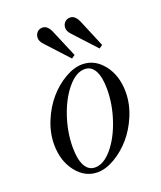

<svg xmlns="http://www.w3.org/2000/svg" viewBox="-131 -768 723 863"><g transform="rotate(-20 231.0 -336.0)"><path d="M184.1 -12.2Q225.1 -12.2 264.9 -59.3Q304.7 -106.4 329.3 -179.4Q354 -252.4 354 -325.2Q354 -382.3 337.4 -413.1Q320.8 -443.8 289.1 -443.8Q248 -443.8 208.3 -396.7Q168.5 -349.6 143.8 -276.6Q119.1 -203.6 119.1 -130.9Q119.1 -73.7 135.7 -43Q152.3 -12.2 184.1 -12.2ZM187 12.2Q127.4 12.2 86.2 -40.3Q44.9 -92.8 44.9 -171.9Q44.9 -227.5 67.9 -282.7Q90.8 -337.9 125.7 -377.9Q160.6 -418 203.9 -442.9Q247.1 -467.8 286.1 -467.8Q346.2 -467.8 387.2 -415.3Q428.2 -362.8 428.2 -284.2Q428.2 -228.5 405.3 -173.3Q382.3 -118.2 347.4 -78.1Q312.5 -38.1 269.3 -12.9Q226.1 12.2 187 12.2ZM252.9 -507.8 157.2 -611.8Q139.2 -629.9 139.2 -647Q139.2 -662.6 148.9 -673.3Q158.7 -684.1 174.8 -684.1Q198.2 -684.1 212.9 -651.9L269 -519ZM384.8 -507.8 289.1 -611.8Q271 -629.9 271 -647Q271 -662.6 281 -673.3Q291 -684.1 307.1 -684.1Q330.6 -684.1 345.2 -651.9L400.9 -519Z"/></g></svg>

Font: Flanker Steampunk
Style: Italic
Weight: 400
Italic angle: -12°
Designer: Alexey Kryukov, Leonardo Di Lena
Foundry: Alexey Kryukov, Leonardo Di Lena
Version: 1.210